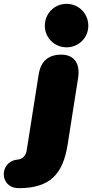

<svg xmlns="http://www.w3.org/2000/svg" viewBox="-117 -788 479 998"><path d="M-19 190C144 190 211 116 235 -39L289 -383C301 -459 267 -504 202 -504C133 -504 95 -469 84 -401L22 -8C17 24 0 39 -28 42C-121 52 -123 190 -19 190ZM229 -542C292 -542 342 -592 342 -654C342 -718 292 -768 229 -768C166 -768 116 -718 116 -654C116 -592 166 -542 229 -542Z"/></svg>

Font: SN Pro Black
Style: Italic
Weight: 900
Italic angle: -9°
Designer: Tobias Whetton
Foundry: Supernotes
Version: Version 1.001;Glyphs 3.2 (3249)